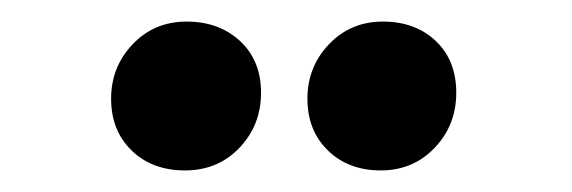

<svg xmlns="http://www.w3.org/2000/svg" viewBox="-20 -696 530 178"><path d="M333 -538Q303 -538 284 -556.5Q265 -575 265 -604.5Q265 -634 285 -655Q305 -676 335 -676Q365 -676 384 -658Q403 -640 403 -610Q403 -580 383 -559Q363 -538 333 -538ZM151.5 -538Q121 -538 102 -556.5Q83 -575 83 -604.5Q83 -634 103 -655Q123 -676 153 -676Q183 -676 202.5 -658Q222 -640 222 -610Q222 -580 202 -559Q182 -538 151.5 -538Z"/></svg>

Font: Lusitana
Style: Bold
Weight: 700
Designer: Ana Paula Megda
Foundry: Ana Paula Megda
Version: Version 1.001; ttfautohint (v1.4.1)